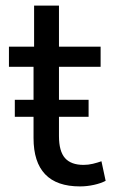

<svg xmlns="http://www.w3.org/2000/svg" viewBox="-20 -658 406 687"><path d="M266 9Q183 9 141.5 -34.5Q100 -78 100 -164V-419H12V-491H102V-638H191V-491H340V-419H191V-171Q191 -117 212.5 -92.5Q234 -68 279 -68Q296 -68 312.5 -72Q329 -76 343 -81L358 -11Q341 -2 316 3.5Q291 9 266 9ZM33 -240V-301H297V-240Z"/></svg>

Font: Nunito Sans 10pt SemiCondensed Medium
Style: Regular
Weight: 500
Width: 4
Designer: Vernon Adams
Foundry: Vernon Adams
Version: Version 3.101;gftools[0.9.27]